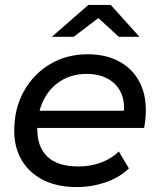

<svg xmlns="http://www.w3.org/2000/svg" viewBox="-20 -756 651 782"><path d="M292 6Q214 6 157 -22.5Q100 -51 69 -102.5Q38 -154 38 -224Q38 -314 77 -384Q116 -454 183.5 -494.5Q251 -535 337 -535Q409 -535 462 -507.5Q515 -480 544.5 -429Q574 -378 574 -306Q574 -288 572 -269.5Q570 -251 567 -235H108L120 -305H521L482 -281Q491 -337 474 -375.5Q457 -414 420.5 -434.5Q384 -455 333 -455Q273 -455 227.5 -426.5Q182 -398 157 -347.5Q132 -297 132 -229Q132 -157 173.5 -117.5Q215 -78 300 -78Q350 -78 393 -94.5Q436 -111 464 -139L505 -70Q467 -33 410 -13.5Q353 6 292 6ZM191 -606 340 -736H431L548 -606H464L344 -716H425L280 -606Z"/></svg>

Font: MOST Montserrat Medium
Style: Italic
Weight: 500
Italic angle: -11.3°
Designer: Julieta Ulanovsky
Foundry: Julieta Ulanovsky
Version: Version 8.000;March 11, 2024;FontCreator 15.0.0.2926 64-bit